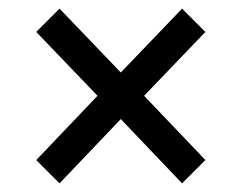

<svg xmlns="http://www.w3.org/2000/svg" viewBox="-20 -553 534 445"><path d="M118 -128 64 -182 206 -331 64 -479 118 -533 260 -385 402 -533 456 -479 314 -331 456 -182 402 -128 260 -277Z"/></svg>

Font: Source Sans 3 Semibold
Style: Italic
Weight: 600
Italic angle: -11°
Designer: Paul D. Hunt
Foundry: Adobe
Version: Version 3.052;hotconv 1.1.0;makeotfexe 2.6.0